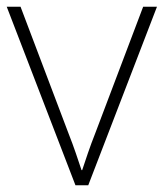

<svg xmlns="http://www.w3.org/2000/svg" viewBox="-20 -550 486 570"><path d="M204 0 0 -530H41L183 -155Q196 -122 205 -95.5Q214 -69 222 -45H224Q232 -69 241 -95.5Q250 -122 263 -155L405 -530H446L242 0Z"/></svg>

Font: Noto Sans Lao UI ExtLt
Style: Regular
Weight: 200
Designer: Monotype Design Team
Foundry: Monotype Imaging Inc.
Version: Version 2.000; ttfautohint (v1.8.4.7-5d5b)